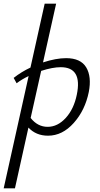

<svg xmlns="http://www.w3.org/2000/svg" viewBox="-44 -731 539 1040"><path d="M314 -416Q393 -416 423 -366Q453 -316 437 -233Q417 -134 355.5 -65Q294 4 216 4Q151 4 110 -40L37 289H-24L111 -319Q75 -302 46 -280L30 -309Q72 -342 121 -365L198 -711H260L189 -393Q260 -416 314 -416ZM372 -218Q403 -367 285 -367Q241 -367 179 -347L122 -92Q160 -44 214 -44Q268 -44 312 -92Q356 -140 372 -218Z"/></svg>

Font: EauTestInfant
Style: Italic
Weight: 400
Italic angle: -12°
Designer: Christian Thalmann (Catharsis Fonts)
Version: Version 0.001;PS 000.001;hotconv 1.0.88;makeotf.lib2.5.64775